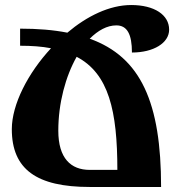

<svg xmlns="http://www.w3.org/2000/svg" viewBox="-20 -744 713 764"><path d="M621 0C621 -335 541 -517 337 -590C370 -623 406 -643 443 -643C486 -643 505 -608 505 -535C591 -535 653 -573 653 -626C653 -685 594 -724 502 -724C416 -724 326 -680 248 -614C192 -625 130 -630 60 -630V-562C106 -562 147 -559 183 -552C91 -453 27 -328 27 -230C27 -70 126 0 337 0ZM337 -68C262 -68 212 -114 212 -224C212 -334 241 -440 285 -518C413 -451 447 -303 447 -68Z"/></svg>

Font: Noto Serif Armenian Condensed Black
Style: Regular
Weight: 900
Width: 3
Designer: Monotype Design Team
Foundry: Monotype Imaging Inc.
Version: Version 2.008